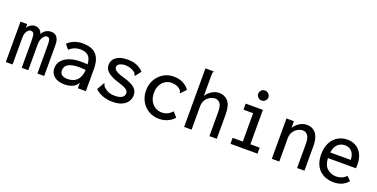

<svg xmlns="http://www.w3.org/2000/svg" viewBox="-21 -1356 4042 2056"><g transform="rotate(20 2000.0 -328.0)"><path d="M35 0V-460H111V-418Q127 -443 151 -457Q175 -471 200 -471Q228 -471 250.5 -454Q273 -437 280 -407Q294 -437 321 -454Q348 -471 382 -471Q430 -471 452 -437Q474 -403 472 -348V0H395V-322Q395 -360 390.5 -378.5Q386 -397 377.5 -402.5Q369 -408 357 -408Q340 -408 325 -392.5Q310 -377 300.5 -352.5Q291 -328 291 -301V0H216V-317Q216 -371 206.5 -389Q197 -407 172 -407Q151 -407 131.5 -380.5Q112 -354 112 -305V0Z M707 11Q629 11 587 -24.5Q545 -60 545 -116Q545 -165 575.5 -202Q606 -239 660 -259Q714 -279 785 -279Q802 -279 823 -278.5Q844 -278 867 -276Q861 -348 828.5 -374.5Q796 -401 738 -401Q705 -401 674.5 -389Q644 -377 617 -351L573 -404Q608 -438 651.5 -454Q695 -470 743 -470Q803 -470 849 -450.5Q895 -431 921 -383Q947 -335 947 -251V0H856V-63Q830 -18 788.5 -3.5Q747 11 707 11ZM630 -124Q630 -84 655.5 -69.5Q681 -55 719 -55Q786 -55 824.5 -95Q863 -135 868 -213Q827 -217 788 -217Q713 -217 671.5 -194Q630 -171 630 -124Z M1254 10Q1194 10 1143.5 -7.5Q1093 -25 1053 -62L1096 -138L1102 -147L1108 -143Q1110 -135 1113 -126.5Q1116 -118 1127 -106Q1150 -85 1180 -72Q1210 -59 1256 -59Q1306 -59 1334 -77Q1362 -95 1362 -125Q1362 -152 1336.5 -169.5Q1311 -187 1249 -206Q1171 -228 1125 -262Q1079 -296 1079 -349Q1079 -403 1124 -437Q1169 -471 1252 -471Q1314 -471 1357.5 -453Q1401 -435 1436 -399L1390 -340L1383 -332L1378 -337Q1377 -345 1373.5 -352.5Q1370 -360 1358 -371Q1336 -388 1308.5 -397Q1281 -406 1254 -406Q1216 -406 1188.5 -392.5Q1161 -379 1161 -353Q1161 -331 1187 -312Q1213 -293 1286 -273Q1371 -248 1407.5 -216Q1444 -184 1444 -134Q1444 -95 1423 -62Q1402 -29 1359.5 -9.5Q1317 10 1254 10Z M1783 11Q1716 11 1663.5 -20Q1611 -51 1580.5 -105Q1550 -159 1550 -228Q1550 -297 1580.5 -351.5Q1611 -406 1663 -437.5Q1715 -469 1782 -469Q1841 -469 1886.5 -446Q1932 -423 1960 -383L1909 -330L1903 -323L1897 -329Q1897 -337 1894 -344.5Q1891 -352 1879 -364Q1858 -383 1833.5 -390.5Q1809 -398 1777 -398Q1741 -398 1709 -378Q1677 -358 1657.5 -320.5Q1638 -283 1638 -232Q1638 -182 1657.5 -144Q1677 -106 1711 -84.5Q1745 -63 1787 -63Q1820 -63 1850 -76.5Q1880 -90 1905 -119L1954 -63Q1919 -25 1875 -7Q1831 11 1783 11Z M2067 -667H2160V-659Q2155 -653 2153.5 -646Q2152 -639 2152 -622V-385Q2178 -425 2217.5 -448Q2257 -471 2297 -471Q2360 -471 2399.5 -426.5Q2439 -382 2439 -278V0H2355V-276Q2355 -345 2332.5 -372.5Q2310 -400 2277 -400Q2247 -400 2218 -383.5Q2189 -367 2170.5 -337Q2152 -307 2152 -264V0H2067Z M2595 0V-68H2711V-391H2601V-460H2797V-68H2903V0ZM2749 -549Q2725 -549 2708 -566Q2691 -583 2691 -606Q2691 -630 2707.5 -646.5Q2724 -663 2749 -663Q2772 -663 2789.5 -646Q2807 -629 2807 -606Q2807 -583 2789.5 -566Q2772 -549 2749 -549Z M3066 0V-460H3151V-384Q3177 -424 3215 -447.5Q3253 -471 3299 -471Q3337 -471 3369 -451.5Q3401 -432 3419.5 -390Q3438 -348 3438 -278V0H3354V-276Q3354 -343 3331.5 -371.5Q3309 -400 3275 -400Q3247 -400 3218 -384Q3189 -368 3170 -338Q3151 -308 3151 -268V0Z M3772 10Q3671 10 3608.5 -51.5Q3546 -113 3546 -228Q3546 -305 3574.5 -359.5Q3603 -414 3651.5 -442.5Q3700 -471 3759 -471Q3811 -471 3854.5 -447Q3898 -423 3923.5 -374Q3949 -325 3949 -251Q3949 -242 3948.5 -231.5Q3948 -221 3947 -213H3628Q3632 -132 3675 -95Q3718 -58 3775 -58Q3809 -58 3838 -69.5Q3867 -81 3890 -106L3936 -62Q3876 10 3772 10ZM3631 -278H3864Q3864 -337 3834 -371Q3804 -405 3754 -405Q3709 -405 3674 -374.5Q3639 -344 3631 -278Z"/></g></svg>

Font: Inconsolata Medium
Style: Regular
Weight: 500
Monospace: yes
Designer: Raph Levien, Cyreal, Brenton Simpson
Foundry: Raph Levien, Cyreal, Google
Version: Version 3.001; ttfautohint (v1.8.2.53-6de2)